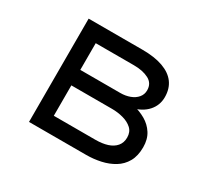

<svg xmlns="http://www.w3.org/2000/svg" viewBox="-140 -913 1212 1127"><g transform="rotate(30 466.0 -350.0)"><path d="M165 0V-700H529Q613 -700 669.5 -679.5Q726 -659 754.5 -620Q783 -581 783 -524Q783 -469 747 -428.5Q711 -388 643 -371L649 -390Q694 -380 733 -357.5Q772 -335 796 -297.5Q820 -260 820 -206Q820 -147 797.5 -107.5Q775 -68 736.5 -44.5Q698 -21 650 -10.5Q602 0 552 0ZM273 -104H554Q601 -104 635.5 -115Q670 -126 690 -149.5Q710 -173 710 -208Q710 -246 686 -268Q662 -290 625 -300Q588 -310 549 -310H273ZM273 -415H544Q579 -415 608.5 -426Q638 -437 655.5 -458Q673 -479 673 -507Q673 -554 633 -575Q593 -596 532 -596H273Z"/></g></svg>

Font: Lexend Tera
Style: Regular
Weight: 400
Designer: Bonnie Shaver-Troup, Thomas Jockin
Foundry: Lexend
Version: Version 1.007